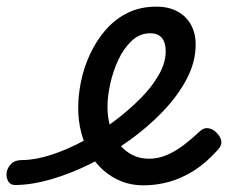

<svg xmlns="http://www.w3.org/2000/svg" viewBox="-188 -539 686 577"><path d="M243 18Q207 18 177 6Q147 -6 123 -27Q99 -48 82 -77Q65 -106 56 -141Q47 -176 47 -215Q47 -253 55.5 -294.5Q64 -336 82.5 -376Q101 -416 129 -448.5Q157 -481 195 -500Q233 -519 282 -519Q319 -519 345.5 -504.5Q372 -490 386 -464.5Q400 -439 400 -405Q400 -352 372.5 -300.5Q345 -249 300 -202.5Q255 -156 202 -118Q147 -78 85.5 -47.5Q24 -17 -35 0Q-94 17 -143 17Q-157 17 -163.5 5.5Q-170 -6 -168 -20.5Q-166 -35 -154.5 -46.5Q-143 -58 -122 -58Q-82 -58 -33 -74Q16 -90 66.5 -117.5Q117 -145 162 -180Q200 -209 234 -243Q268 -277 289 -313.5Q310 -350 310 -385Q310 -411 298.5 -425Q287 -439 263 -439Q232 -439 208 -416.5Q184 -394 168 -360Q152 -326 143.5 -288Q135 -250 135 -218Q135 -184 144 -155.5Q153 -127 170 -106Q187 -85 209.5 -73.5Q232 -62 260 -62Q287 -62 313 -73Q339 -84 364 -103Q389 -122 411 -143Q424 -156 438.5 -153.5Q453 -151 463 -140Q475 -128 477 -115Q479 -102 466 -88Q431 -49 394.5 -26Q358 -3 320 7.5Q282 18 243 18Z"/></svg>

Font: Playwrite NL
Style: Regular
Weight: 400
Designer: Veronika Burian, José Scaglione
Foundry: TypeTogether
Version: Version 1.002